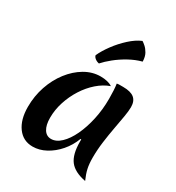

<svg xmlns="http://www.w3.org/2000/svg" viewBox="-210 -993 1055 1152"><g transform="rotate(30 317.5 -417.0)"><path d="M408 -172Q388 -119 352 -77.5Q316 -36 271.5 -12Q227 12 181 12Q115 12 76.5 -40.5Q38 -93 38 -181Q38 -256 61 -323.5Q84 -391 124.5 -443.5Q165 -496 217 -526.5Q269 -557 326 -557Q351 -557 372 -552Q393 -547 407 -537Q362 -521 322 -486Q282 -451 251.5 -403Q221 -355 203.5 -300.5Q186 -246 186 -191Q186 -140 204 -111.5Q222 -83 254 -83Q289 -83 322 -114.5Q355 -146 380.5 -200Q406 -254 421 -322.5Q436 -391 436 -465Q436 -496 434.5 -523Q433 -550 430 -568Q439 -570 447 -570Q455 -570 474 -570Q526 -570 550.5 -550Q575 -530 575 -488Q575 -462 568 -421Q561 -380 551.5 -329Q542 -278 534.5 -222Q527 -166 527 -111Q527 -68 534 -36.5Q541 -5 558 33Q479 18 446 -25Q413 -68 413 -156Q413 -162 413 -164.5Q413 -167 414 -170ZM235 -652Q252 -690 284 -733.5Q316 -777 356.5 -814Q397 -851 436 -867Q446 -861 460 -848.5Q474 -836 486 -815Q498 -794 499 -760Q454 -748 411 -724Q368 -700 333.5 -672Q299 -644 277 -619Q261 -622 249 -631.5Q237 -641 235 -652Z"/></g></svg>

Font: Merienda
Style: Bold
Weight: 700
Designer: Eduardo Rodriguez Tunni
Foundry: Eduardo Rodriguez Tunni
Version: Version 2.001